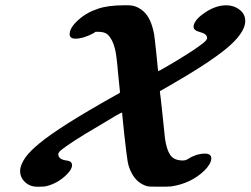

<svg xmlns="http://www.w3.org/2000/svg" viewBox="-20 -706 946 725"><path d="M265 -560Q243 -560 243 -577Q243 -601 275 -630Q307 -659 350 -673Q388 -686 447 -686Q455 -686 466 -686L478 -685Q502 -681 522 -663Q551 -637 562 -576Q563 -573 570 -507Q577 -441 577 -437Q577 -436 613.5 -457Q650 -478 694.5 -506.5Q739 -535 756 -551Q762 -558 762 -562Q762 -578 736.5 -584.5Q711 -591 711 -604Q711 -610 712 -613Q720 -637 758.5 -661.5Q797 -686 834 -686Q863 -686 884.5 -669.5Q906 -653 906 -627Q906 -602 885 -574Q868 -550 834 -522Q766 -466 614 -379L584 -362V-357Q585 -355 594 -269.5Q603 -184 603 -183Q609 -141 623 -120.5Q637 -100 671 -100Q680 -100 687 -104Q721 -126 754 -126Q778 -126 778 -107Q776 -86 752 -62Q701 -13 626 -2Q615 -1 578 -1Q542 -1 535 -3Q496 -15 477 -53Q466 -73 462 -96.5Q458 -120 449 -201Q447 -220 445 -240Q443 -260 442 -270L441 -281Q435 -281 357 -233Q240 -165 206 -135Q200 -128 200 -124Q200 -104 231 -100Q252 -98 252 -82Q252 -67 232 -47Q199 -14 155 -3Q148 -1 129 -1H120Q93 -1 74.5 -18.5Q56 -36 56 -60Q56 -83 77 -113Q96 -138 128 -164Q205 -228 414 -345Q428 -352 431 -354.5Q434 -357 433 -359Q433 -363 426 -428Q420 -501 414 -522Q405 -558 387 -575Q376 -586 350 -586H341L332 -580Q294 -560 265 -560Z"/></svg>

Font: KaTeX_Caligraphic
Style: Bold
Weight: 700
Version: Version 3699957226